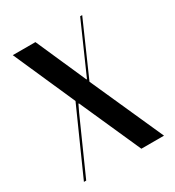

<svg xmlns="http://www.w3.org/2000/svg" viewBox="-128 -574 597 654"><g transform="rotate(-30 170.5 -247.5)"><path d="M19 -495 126 -253 13 0H22L117 -213L130 -240H132L239 0H328L200 -286L292 -495H284L197 -298H195L108 -495Z"/></g></svg>

Font: Moniqa SemBd Display
Style: Regular
Weight: 600
Designer: Rajesh Rajput
Foundry: Rajesh Rajput
Version: Version 1.000